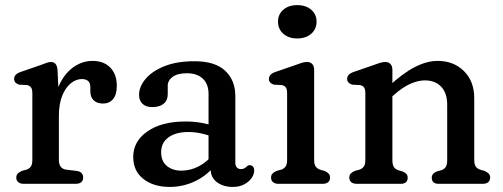

<svg xmlns="http://www.w3.org/2000/svg" viewBox="-20 -719 1967 751"><path d="M188.2 -264Q188.2 -333.3 209.6 -381.8Q231 -430.3 266.2 -455.6Q301.3 -480.8 342.3 -480.8Q385.9 -480.8 411.4 -454.6Q436.9 -428.4 436.9 -383.2Q436.9 -348.8 422.3 -331.4Q407.6 -314 383.3 -314Q359.3 -314 346.3 -326.7Q333.3 -339.5 333.3 -361.6V-378Q333.3 -395.3 324.2 -402.5Q315 -409.8 300.2 -409.8Q277.9 -409.8 257.3 -393.5Q236.7 -377.2 223.5 -344.9Q210.3 -312.7 210.3 -265.2ZM205.1 -444.2 210.3 -332.4V-93.4Q210.3 -76.5 217.5 -66.9Q224.6 -57.3 238.9 -55.4L279.9 -50.4Q292.9 -48.8 299.1 -41.9Q305.3 -35 305.3 -24.4Q305.3 -12.8 297.8 -6.4Q290.2 0 276.3 0H72.7Q59.3 0 51.5 -6.4Q43.7 -12.8 43.7 -24.4Q43.7 -34 49.3 -39.9Q54.9 -45.8 65.1 -50.4L83.5 -55.4Q94.4 -58.9 100.4 -67.3Q106.5 -75.7 106.5 -93.4V-354.2Q106.5 -370.4 101.1 -377.3Q95.8 -384.2 85.9 -386.2L54.9 -387.8Q46 -390.4 40.6 -396Q35.3 -401.6 35.3 -410.2Q35.3 -419.6 41.6 -426.4Q48 -433.2 60.9 -437.6L136.3 -463.6Q149.6 -468.5 160.6 -472.6Q171.6 -476.6 178.9 -476.6Q190.3 -476.6 197 -469.2Q203.7 -461.8 205.1 -444.2Z M803.7 -58.8V-77.2L795.7 -88.8V-351.5Q795.7 -390.6 773.1 -411.5Q750.6 -432.5 710.6 -432.5Q674.5 -432.5 655.3 -418.3Q636.1 -404.1 636.1 -383.7V-350.3Q636.1 -326.3 620.1 -313.2Q604.1 -300.1 575.5 -300.1Q550.7 -300.1 537.3 -313Q523.9 -326 523.9 -347.3Q523.9 -380 549.3 -410.3Q574.7 -440.6 623.2 -460.1Q671.7 -479.5 740.6 -479.5Q821.1 -479.5 860.8 -442.3Q900.5 -405 900.5 -343.1V-81.6Q900.5 -70.8 906.3 -64.3Q912 -57.7 922.2 -57.7Q929.7 -57.7 934.3 -60Q938.8 -62.2 942.1 -65.1Q945.5 -68.1 948.7 -70.6Q951.9 -73 956.2 -73Q964.3 -73 969.3 -67.5Q974.3 -62 974.3 -52.4Q974.3 -37 963.8 -22.1Q953.2 -7.2 934.4 2.5Q915.6 12.2 890.5 12.2Q853.1 12.2 828.4 -6.4Q803.7 -24.9 803.7 -58.8ZM501.1 -105.3Q501.1 -166 556.4 -204.9Q611.8 -243.8 705.8 -243.8Q736.6 -243.8 765.7 -238.9Q794.7 -234 815.9 -226L806.3 -185.8Q786.1 -193.1 763.8 -197.8Q741.5 -202.6 716 -202.6Q667.5 -202.6 638.9 -181.6Q610.3 -160.6 610.3 -123.9Q610.3 -87.9 632.9 -69.7Q655.5 -51.5 689.3 -51.5Q725.4 -51.5 758 -68.7Q790.6 -85.8 814.3 -116.9L826.7 -80.7Q795.6 -36.2 746.8 -12Q698 12.2 644.1 12.2Q580.9 12.2 541 -18.9Q501.1 -50 501.1 -105.3Z M1208.8 -446.6V-93.4Q1208.8 -75.7 1215 -67.4Q1221.1 -59.1 1231.8 -55.4L1249.6 -50.4Q1259.8 -46 1265.4 -40Q1271 -34 1271 -24.4Q1271 -12.8 1263.5 -6.4Q1255.9 0 1242 0H1069.2Q1055.8 0 1048 -6.4Q1040.2 -12.8 1040.2 -24.4Q1040.2 -34 1045.8 -40Q1051.4 -46 1061.6 -50.4L1080 -55.4Q1090.9 -59.1 1096.9 -67.4Q1103 -75.7 1103 -93.4V-354.2Q1103 -370.4 1097.6 -377.3Q1092.3 -384.2 1082.4 -386.2L1051.4 -387.8Q1042.5 -390.6 1037.1 -396.1Q1031.8 -401.6 1031.8 -410.2Q1031.8 -419.6 1038.1 -426.4Q1044.5 -433.2 1057.4 -437.6L1132.8 -463.6Q1147.5 -469.1 1159.2 -472.9Q1170.9 -476.6 1181 -476.6Q1194 -476.6 1201.4 -468.5Q1208.8 -460.4 1208.8 -446.6ZM1142.2 -568.6Q1109 -568.6 1088.2 -586.9Q1067.4 -605.3 1067.4 -634.4Q1067.4 -663 1088.2 -681Q1109 -699 1142.2 -699Q1176.3 -699 1197.3 -681Q1218.2 -663 1218.2 -634.4Q1218.2 -605.3 1197.3 -586.9Q1176.3 -568.6 1142.2 -568.6Z M1514.8 -446.6V-93.4Q1514.8 -74.5 1520.6 -65.8Q1526.3 -57.1 1537.4 -53.4L1555.6 -48Q1574.6 -40 1574.6 -24.4Q1574.6 0 1547.6 0H1375.2Q1361.8 0 1354 -6.4Q1346.2 -12.8 1346.2 -24.4Q1346.2 -34 1351.8 -40Q1357.4 -46 1367.6 -50.4L1386 -55.4Q1396.9 -59.1 1402.9 -67.4Q1409 -75.7 1409 -93.4V-354.2Q1409 -370.4 1403.6 -377.3Q1398.3 -384.2 1388.4 -386.2L1357.4 -387.8Q1348.5 -390.6 1343.1 -396.1Q1337.8 -401.6 1337.8 -410.2Q1337.8 -419.6 1344.1 -426.4Q1350.5 -433.2 1363.4 -437.6L1438.8 -463.6Q1453.5 -469.1 1465.2 -472.9Q1476.9 -476.6 1487 -476.6Q1500 -476.6 1507.4 -468.5Q1514.8 -460.4 1514.8 -446.6ZM1498 -327.4 1472.6 -355.8 1499.8 -380.8Q1555.3 -432.4 1602.4 -456.6Q1649.4 -480.8 1691.7 -480.8Q1754.8 -480.8 1794.9 -440.8Q1835 -400.7 1835 -335.2V-93.4Q1835 -75.7 1841.1 -67.3Q1847.1 -58.9 1858 -55.4L1875.8 -50.4Q1886 -45.6 1891.6 -39.8Q1897.2 -34 1897.2 -24.4Q1897.2 -12.8 1889.7 -6.4Q1882.1 0 1868.2 0H1695.8Q1668.8 0 1668.8 -24.4Q1668.8 -40 1687.8 -48L1706.6 -53.4Q1717.7 -57.1 1723.4 -65.8Q1729.2 -74.5 1729.2 -93.4V-308.8Q1729.2 -355.4 1705.5 -380Q1681.8 -404.6 1642.1 -404.6Q1615.7 -404.6 1585.2 -391.2Q1554.6 -377.8 1521 -347.8Z"/></svg>

Font: Fraunces SuperSoft Wonky
Style: Regular
Weight: 900
Version: Version 1.000;[b76b70a41]